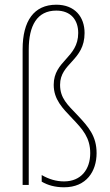

<svg xmlns="http://www.w3.org/2000/svg" viewBox="-20 -785 469 815"><path d="M339 -645C339 -713 298 -765 219 -765C124 -765 76 -696 76 -576V0H102V-574C102 -676 137 -740 219 -740C281 -740 312 -700 312 -645C312 -539 208 -528 208 -425C208 -363 245 -326 288 -281C330 -237 363 -201 363 -135C363 -66 324 -15 252 -15C219 -15 188 -24 157 -42V-14C182 1 214 10 252 10C347 10 390 -58 390 -135C390 -207 356 -246 309 -296C267 -340 235 -368 235 -425C235 -518 339 -527 339 -645Z"/></svg>

Font: Noto Sans Gujarati Condensed Thin
Style: Regular
Weight: 100
Width: 3
Designer: Jelle Bosma - Monotype Design Team, Universal Thirst
Foundry: Monotype Imaging Inc.
Version: Version 2.106